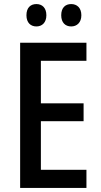

<svg xmlns="http://www.w3.org/2000/svg" viewBox="-20 -924 495 944"><path d="M110 -849C110 -812 131 -794 159 -794C187 -794 208 -813 208 -849C208 -886 187 -904 159 -904C131 -904 110 -887 110 -849ZM281 -849C281 -813 301 -794 330 -794C358 -794 380 -813 380 -849C380 -886 358 -904 330 -904C302 -904 281 -887 281 -849ZM405 0V-89H181V-328H391V-416H181V-625H405V-714H79V0Z"/></svg>

Font: Noto Sans Gujarati UI Condensed Medium
Style: Regular
Weight: 500
Width: 3
Designer: Jelle Bosma - Monotype Design Team, Universal Thirst
Foundry: Monotype Imaging Inc.
Version: Version 2.106